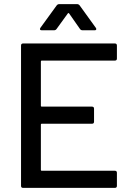

<svg xmlns="http://www.w3.org/2000/svg" viewBox="-20 -911 638 931"><path d="M546.9 -689.9V-627Q546.9 -617.2 537.1 -617.2H182.1Q178.2 -617.2 178.2 -612.8V-397.9Q178.2 -394 182.1 -394H425.8Q436 -394 436 -383.8V-320.8Q436 -311 425.8 -311H182.1Q178.2 -311 178.2 -307.1V-86.9Q178.2 -83 182.1 -83H537.1Q546.9 -83 546.9 -73.2V-9.8Q546.9 0 537.1 0H91.8Q82 0 82 -9.8V-689.9Q82 -700.2 91.8 -700.2H537.1Q546.9 -700.2 546.9 -689.9ZM242.2 -764.2H182.1Q176.3 -764.2 174.3 -767.3Q172.4 -770.5 175.8 -775.9L254.9 -884.8Q259.8 -891.1 268.1 -891.1H353Q361.3 -891.1 366.2 -884.8L444.8 -775.9Q446.8 -773.9 446.8 -770Q446.8 -764.2 439 -764.2H379.9Q372.6 -764.2 368.2 -770L314.9 -846.2Q313 -848.1 312 -848.1Q311 -848.1 309.1 -846.2L253.9 -770Q249.5 -764.2 242.2 -764.2Z"/></svg>

Font: Gruenseis Font Medium
Style: Regular
Weight: 500
Designer: Jeremy Tribby
Foundry: Tribby Type
Version: Version 1.408;Glyphs 3.1.2 (3151)